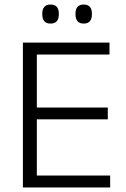

<svg xmlns="http://www.w3.org/2000/svg" viewBox="-20 -827 558 847"><path d="M81 0V-639H142.5V0ZM100 0V-52.5H466V0ZM116 -300.5V-352.5H455.5V-300.5ZM99 -586.5V-639H463V-586.5ZM203 -723Q184.5 -723 175.5 -733.5Q166.5 -744 166.5 -764V-767Q166.5 -786.5 175.5 -796.8Q184.5 -807 203 -807Q221.5 -807 230.5 -796.8Q239.5 -786.5 239.5 -767V-764Q239.5 -744 230.5 -733.5Q221.5 -723 203 -723ZM349 -723Q331 -723 322 -733.5Q313 -744 313 -764V-767Q313 -786.5 322 -796.8Q331 -807 349 -807Q367.5 -807 376.5 -796.8Q385.5 -786.5 385.5 -767V-764Q385.5 -744 376.5 -733.5Q367.5 -723 349 -723Z"/></svg>

Font: Anek Telugu Medium Light
Style: Regular
Weight: 300
Version: Version 1.003